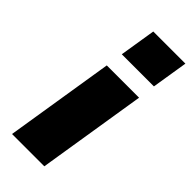

<svg xmlns="http://www.w3.org/2000/svg" viewBox="-243 -798 841 841"><g transform="rotate(45 177.0 -377.5)"><path d="M128 -587 155 -755H354L327 -587ZM35 0 116 -506H316L235 0Z"/></g></svg>

Font: Nunito Sans 7pt SemiExpanded Black
Style: Italic
Weight: 900
Width: 6
Italic angle: -9°
Designer: Vernon Adams
Foundry: Vernon Adams
Version: Version 3.101;gftools[0.9.27]